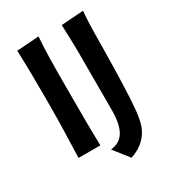

<svg xmlns="http://www.w3.org/2000/svg" viewBox="-201 -813 971 1073"><g transform="rotate(-30 284.5 -276.5)"><path d="M74 -690C78 -582 79 -481 79 -379C79 -174 74 -128 71 0H212C209 -103 209 -196 209 -356C209 -528 210 -614 217 -700ZM366 -142C366 -7 325 42 252 50L328 147C381 130 428 98 455 43C471 10 481 -35 487 -140C493 -253 496 -406 497 -542C497 -585 499 -641 504 -700L361 -690C363 -623 366 -571 366 -505Z"/></g></svg>

Font: CantoraOne
Style: Regular
Weight: 400
Designer: Pablo Impallari, Rodrigo Fuenzalida
Foundry: Pablo Impallari
Version: Version 1.001